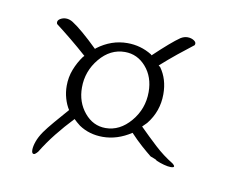

<svg xmlns="http://www.w3.org/2000/svg" viewBox="-48 -558 521 439"><g transform="rotate(10 212.5 -338.0)"><path d="M55 -176Q50 -176 50 -185Q50 -193 54 -204.5Q58 -216 67 -229Q74 -239 88 -255.5Q102 -272 117 -289Q110 -300 106 -314Q102 -328 102 -343Q102 -363 109 -381Q116 -399 127 -414L130 -417Q111 -434 92 -449.5Q73 -465 56 -478Q55 -480 55 -482Q55 -487 61 -490.5Q67 -494 74 -494Q82 -494 90 -489Q112 -475 151 -437L153 -439Q185 -463 222 -463Q253 -463 279 -447L281 -445Q320 -482 339 -495Q347 -500 355 -500Q364 -500 370.5 -495.5Q377 -491 374 -485Q357 -472 338.5 -457Q320 -442 301 -425L305 -422Q323 -397 323 -362Q323 -322 298 -291L288 -281Q308 -261 328 -242.5Q348 -224 371 -210Q382 -201 368 -201Q362 -201 352.5 -203.5Q343 -206 334 -210Q333 -212 327 -214Q321 -216 319 -217Q309 -225 296 -236.5Q283 -248 269 -263Q237 -242 203 -242Q172 -242 148 -258Q139 -265 133 -271Q113 -250 95.5 -228Q78 -206 64 -183Q58 -176 55 -176ZM206 -263Q239 -263 264 -292.5Q289 -322 289 -361Q289 -396 269 -419Q249 -442 220 -442Q186 -442 161.5 -412.5Q137 -383 137 -345Q137 -311 157 -287Q177 -263 206 -263Z"/></g></svg>

Font: Bonheur Royale
Style: Regular
Weight: 400
Designer: Robert E. Leuschke
Foundry: Robert E. Leuschke
Version: Version 1.010; ttfautohint (v1.8.3)